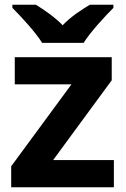

<svg xmlns="http://www.w3.org/2000/svg" viewBox="-20 -786 528 806"><path d="M157 -606H331C359 -651 420 -717 456 -753V-766H357C322 -745 277 -716 243 -680C208 -716 166 -744 131 -766H32V-753C69 -716 129 -651 157 -606ZM458 0V-114H203L449 -449V-546H42V-432H280L27 -88V0Z"/></svg>

Font: Noto Kufi Arabic
Style: Bold
Weight: 700
Designer: Monotype Design Team, David Williams, Khaled Hosny
Foundry: Google LLC
Version: Version 2.109